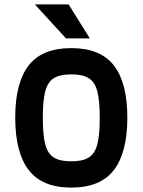

<svg xmlns="http://www.w3.org/2000/svg" viewBox="-20 -834 646 870"><path d="M49 -301Q49 -459 110 -537.5Q171 -616 303 -616Q435 -616 496 -537.5Q557 -459 557 -301Q557 -143 496 -63.5Q435 16 303 16Q171 16 110 -63.5Q49 -143 49 -301ZM432 -300Q432 -378 421 -420Q410 -462 382.5 -479.5Q355 -497 303 -497Q251 -497 223.5 -479.5Q196 -462 185 -420Q174 -378 174 -300Q174 -222 185 -180Q196 -138 223.5 -120.5Q251 -103 303 -103Q355 -103 382.5 -120.5Q410 -138 421 -180Q432 -222 432 -300ZM387 -660H279L138 -814H291Z"/></svg>

Font: Farro Medium
Style: Regular
Weight: 500
Designer: Aceler Chua
Foundry: Grayscale Limited
Version: Version 1.101